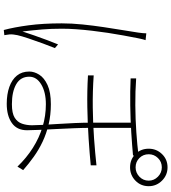

<svg xmlns="http://www.w3.org/2000/svg" viewBox="36 -924 927 1040"><g transform="rotate(90 500.0 -404.5)"><path d="M673 -661Q673 -626 673 -585Q673 -544 673 -504.5Q673 -465 673 -434Q673 -392 675 -342.5Q677 -293 679.5 -244Q682 -195 684 -154Q686 -113 686 -87Q686 -32 646.5 -4.5Q607 23 543 23Q491 23 451.5 9Q412 -5 390 -32Q368 -59 368 -99Q368 -126 385 -153Q402 -180 441 -198Q480 -216 545 -216Q603 -216 653.5 -204Q704 -192 747.5 -171.5Q791 -151 829.5 -123.5Q868 -96 902 -66L883 -35Q836 -84 781.5 -118.5Q727 -153 667.5 -171Q608 -189 545 -189Q480 -189 438 -164Q396 -139 396 -99Q396 -52 436.5 -28.5Q477 -5 545 -5Q594 -5 618 -20Q642 -35 650.5 -60Q659 -85 659 -114Q659 -134 657 -171Q655 -208 652 -253.5Q649 -299 647 -345.5Q645 -392 645 -431Q645 -462 645 -503.5Q645 -545 645 -587.5Q645 -630 645 -661ZM389 -448Q475 -442 562.5 -443Q650 -444 731 -450Q812 -456 876 -463V-432Q814 -426 732 -420.5Q650 -415 561.5 -413.5Q473 -412 389 -417ZM405 -678Q475 -673 550.5 -673.5Q626 -674 697 -679Q768 -684 823 -691V-661Q769 -656 698 -651.5Q627 -647 551 -646Q475 -645 405 -648ZM198 -729Q196 -723 194 -716Q192 -709 190.5 -701.5Q189 -694 187 -685Q180 -649 172.5 -608.5Q165 -568 158.5 -525Q152 -482 147 -439Q142 -396 139 -354.5Q136 -313 136 -276Q136 -218 140 -169.5Q144 -121 151 -62Q160 -90 172.5 -126Q185 -162 198 -196.5Q211 -231 221 -255L241 -238Q230 -211 215.5 -171.5Q201 -132 188.5 -94.5Q176 -57 171 -35Q169 -25 167.5 -13.5Q166 -2 167 8Q168 15 169 23Q170 31 171 36L143 39Q128 -17 117.5 -95.5Q107 -174 107 -275Q107 -329 113 -387.5Q119 -446 127.5 -502.5Q136 -559 144 -607.5Q152 -656 157 -689Q159 -703 160 -714Q161 -725 161 -733ZM816 -746Q816 -716 836.5 -695.5Q857 -675 887 -675Q916 -675 937.5 -695.5Q959 -716 959 -746Q959 -775 937.5 -796Q916 -817 887 -817Q857 -817 836.5 -796Q816 -775 816 -746ZM786 -746Q786 -788 815 -818Q844 -848 887 -848Q929 -848 959 -818Q989 -788 989 -746Q989 -703 959 -674Q929 -645 887 -645Q844 -645 815 -674Q786 -703 786 -746Z"/></g></svg>

Font: Noto Sans JP Thin Thin
Style: Regular
Weight: 250
Version: Version 2.004-H2;hotconv 1.0.118;makeotfexe 2.5.65603